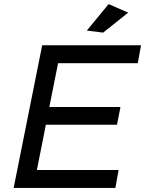

<svg xmlns="http://www.w3.org/2000/svg" viewBox="-20 -922 712 942"><path d="M656 -612H265L222 -397H571L554 -310H205L161 -88H562L546 0H47L187 -700H672ZM513 -902 609 -860 486 -762 406 -772Z"/></svg>

Font: Gontserrat
Style: Italic
Weight: 400
Italic angle: -11.3°
Designer: Julieta Ulanovsky
Foundry: Julieta Ulanovsky
Version: Version 6.001